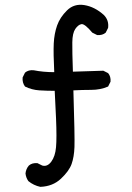

<svg xmlns="http://www.w3.org/2000/svg" viewBox="-20 -764 540 783"><path d="M144.5 -2Q117.2 -7.8 95.7 -25.4Q85.9 -39.1 84 -56.6Q85.9 -75.2 97.7 -88.9Q111.3 -100.6 132.8 -98.6L152.3 -88.9Q172.9 -83 189 -104.5Q205.1 -126 208.5 -163.6Q211.9 -201.2 208.5 -281.7Q205.1 -362.3 203.1 -393.6Q171.9 -393.6 140.6 -395.5Q109.4 -397.5 82 -411.1Q70.3 -426.8 72.3 -448.2L82 -467.8Q95.7 -479.5 117.2 -477.5Q156.2 -469.7 201.2 -469.7Q197.3 -546.9 199.2 -586.9Q201.2 -627 212.9 -660.2Q224.6 -693.4 253.4 -721.7Q282.2 -750 324.2 -743.2Q366.2 -736.3 403.3 -703.1Q424.8 -681.6 420.9 -650.4L411.1 -630.9Q397.5 -619.1 376 -621.1L356.4 -630.9Q325.2 -668 312 -665.5Q298.8 -663.1 287.1 -646Q275.4 -628.9 274.9 -591.3Q274.4 -553.7 277.3 -471.7L401.4 -475.6L420.9 -465.8Q432.6 -452.1 430.7 -430.7L420.9 -411.1Q389.6 -397.5 352.5 -397.5Q315.4 -397.5 279.3 -395.5Q285.2 -205.1 283.7 -164.6Q282.2 -124 272 -95.2Q261.7 -66.4 228.5 -35.2Q195.3 -3.9 144.5 -2Z"/></svg>

Font: NaikaiFont
Style: Regular
Weight: 400
Version: Version 1.67